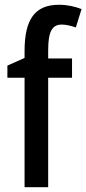

<svg xmlns="http://www.w3.org/2000/svg" viewBox="-20 -785 362 805"><path d="M282 -459V-540H182V-574C182 -652 198 -682 239 -682C259 -682 279 -676 298 -670L322 -747C292 -758 263 -765 227 -765C125 -765 83 -702 83 -571V-542L11 -510V-459H83V0H182V-459Z"/></svg>

Font: Noto Sans Thai Cond Med
Style: Regular
Weight: 500
Width: 3
Designer: Monotype Design Team
Foundry: Monotype Imaging Inc.
Version: Version 2.002